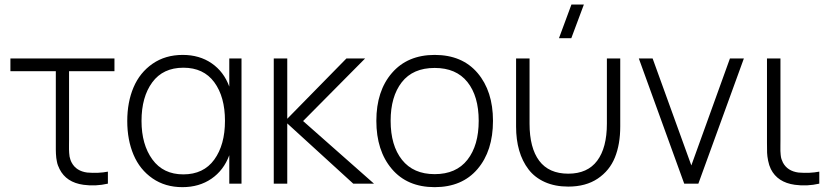

<svg xmlns="http://www.w3.org/2000/svg" viewBox="-20 -792 3586 828"><path d="M339.8 4.9Q265.6 -5.4 236.8 -63Q232.9 -70.8 230 -78.4Q227.1 -85.9 225.3 -95.7Q223.6 -105.5 222.7 -110.8Q221.7 -116.2 221.2 -129.4Q220.7 -142.6 220.7 -146.5Q220.7 -150.4 220.7 -167.2Q220.7 -184.1 220.7 -187.5V-484.9H24.9V-540H473.6V-484.9H277.8V-188.5Q277.8 -181.2 277.6 -167.2Q277.3 -153.3 277.6 -147.9Q277.8 -142.6 278.3 -132.6Q278.8 -122.6 280 -116.9Q281.2 -111.3 283.4 -104.2Q285.6 -97.2 289.1 -90.8Q308.6 -54.2 356 -47.9Q405.3 -43.9 445.3 -51.8V0Q392.1 12.2 339.8 4.9Z M766.6 15.1Q692.4 15.1 637.7 -22.7Q583 -60.5 555.9 -124.5Q528.8 -188.5 528.8 -270Q528.8 -351.6 555.9 -415.3Q583 -479 637.9 -517.1Q692.9 -555.2 768.1 -555.2Q840.3 -555.2 892.8 -519Q945.3 -482.9 968.8 -418.5V-540H1021.5V0H968.8V-122.6Q944.8 -57.6 891.8 -21.2Q838.9 15.1 766.6 15.1ZM590.3 -270.5Q590.3 -168.5 637.2 -104.2Q684.1 -40 770.5 -40Q857.9 -40 904.1 -103.8Q950.2 -167.5 950.2 -271Q950.2 -374.5 904.1 -437.3Q857.9 -500 771 -500Q683.1 -500 636.7 -437Q590.3 -374 590.3 -270.5Z M1160.6 0V-540H1218.8V-279.8L1474.1 -540H1554.7L1287.1 -270L1592.8 0H1503.4L1218.8 -259.8V0Z M1854.5 -555.2Q1973.1 -555.2 2039.6 -477.1Q2106 -398.9 2106 -271Q2106 -141.1 2039.3 -63Q1972.7 15.1 1854.5 15.1Q1736.3 15.1 1669.7 -63.5Q1603 -142.1 1603 -271Q1603 -399.9 1670.4 -477.5Q1737.8 -555.2 1854.5 -555.2ZM1664.6 -271Q1664.6 -164.6 1713.6 -102.8Q1762.7 -41 1854.5 -41Q1947.3 -41 1995.8 -103Q2044.4 -165 2044.4 -271Q2044.4 -377.4 1995.8 -438.2Q1947.3 -499 1854.5 -499Q1760.7 -499 1712.6 -437.3Q1664.6 -375.5 1664.6 -271Z M2205.6 -246.1V-540H2263.7V-258.8Q2263.7 -154.3 2305.4 -98.6Q2347.2 -43 2430.7 -43Q2513.7 -43 2555.4 -98.9Q2597.2 -154.8 2597.2 -258.8V-540H2654.8V-246.1Q2654.8 -169.9 2631.8 -113Q2608.9 -56.2 2557.6 -21.7Q2506.3 12.7 2430.7 12.7Q2373.5 12.7 2329.8 -6.8Q2286.1 -26.4 2259.3 -61.5Q2232.4 -96.7 2219 -143.1Q2205.6 -189.5 2205.6 -246.1ZM2390.6 -627.4 2444.3 -772.5H2498L2443.8 -627.4Z M2930.7 0 2734.9 -540H2794.4L2961.4 -78.6L3127.9 -540H3188L2991.7 0Z M3407.7 4.9Q3333 -5.4 3304.2 -63Q3296.4 -79.1 3292.5 -99.1Q3288.6 -119.1 3288.1 -133.3Q3287.6 -147.5 3287.6 -176.8Q3287.6 -184.1 3287.6 -187.5V-540H3345.7V-188.5Q3345.7 -180.7 3345.5 -163.8Q3345.2 -147 3345.5 -140.9Q3345.7 -134.8 3346.7 -124Q3347.7 -113.3 3350.1 -106Q3352.5 -98.6 3356.4 -90.8Q3376 -54.2 3423.3 -47.9Q3472.2 -43.9 3513.2 -51.8V0Q3460 12.2 3407.7 4.9Z"/></svg>

Font: Manrope Light
Style: Regular
Weight: 300
Designer: Mikhail Sharanda
Foundry: Mikhail Sharanda
Version: Version 4.505;FEAKit 1.0